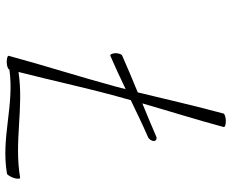

<svg xmlns="http://www.w3.org/2000/svg" viewBox="-93 -755 861 715"><g transform="rotate(90 337.5 -397.5)"><path d="M188 -378C229 -396 271 -415 312 -435C309 -423 306 -412 303 -400C267 -267 224 -133 188 0C186 4 196 8 210 8C223 8 236 4 238 0L239 -2C374 -21 491 30 627 7C631 6 638 -5 643 -19C647 -32 646 -43 642 -42C507 -19 383 -56 248 -36C279 -157 305 -279 338 -400C343 -418 348 -436 353 -454C399 -476 444 -498 490 -518C498 -521 505 -531 505 -540C505 -548 498 -552 489 -549C448 -531 406 -514 365 -497C394 -598 426 -699 453 -800C455 -804 445 -808 431 -808C418 -808 405 -804 403 -800C374 -693 350 -587 324 -480C278 -461 232 -442 187 -422C182 -420 178 -409 178 -396C179 -384 183 -376 188 -378Z"/></g></svg>

Font: Nupuram Thin Italic
Style: Regular
Weight: 100
Designer: Santhosh Thottingal (santhosh.thottingal@gmail.com)
Foundry: SMC
Version: Version 1.000